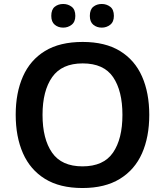

<svg xmlns="http://www.w3.org/2000/svg" viewBox="-20 -936 830 966"><path d="M731 -358Q731 -247 694.5 -164.5Q658 -82 583 -36Q508 10 395 10Q281 10 206.5 -36Q132 -82 95.5 -165Q59 -248 59 -359Q59 -469 95.5 -551.5Q132 -634 206.5 -679.5Q281 -725 396 -725Q509 -725 583.5 -679.5Q658 -634 694.5 -551.5Q731 -469 731 -358ZM194 -358Q194 -237 242 -168Q290 -99 395 -99Q501 -99 548.5 -168Q596 -237 596 -358Q596 -479 549 -548Q502 -617 396 -617Q291 -617 242.5 -548Q194 -479 194 -358ZM238 -856Q238 -888 255.5 -902Q273 -916 298 -916Q322 -916 340.5 -902Q359 -888 359 -856Q359 -826 340.5 -811.5Q322 -797 298 -797Q273 -797 255.5 -811.5Q238 -826 238 -856ZM432 -856Q432 -888 449.5 -902Q467 -916 492 -916Q516 -916 534.5 -902Q553 -888 553 -856Q553 -826 534.5 -811.5Q516 -797 492 -797Q467 -797 449.5 -811.5Q432 -826 432 -856Z"/></svg>

Font: Noto Sans Gujarati UI SemiBold
Style: Regular
Weight: 600
Designer: Jelle Bosma - Monotype Design Team, Universal Thirst
Foundry: Monotype Imaging Inc.
Version: Version 2.106; ttfautohint (v1.8.4.7-5d5b)